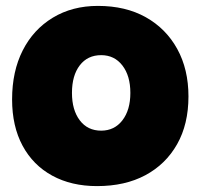

<svg xmlns="http://www.w3.org/2000/svg" viewBox="-20 -628 680 651"><path d="M309 3Q222 3 157 -32.5Q92 -68 56.5 -134Q21 -200 21 -291Q21 -386 57 -457Q93 -528 159 -568Q225 -608 312 -608Q406 -608 474.5 -569.5Q543 -531 581 -462Q619 -393 619 -301Q619 -207 580.5 -139Q542 -71 473 -34Q404 3 309 3ZM323 -185Q368 -185 395 -220Q422 -255 422 -313Q422 -371 395 -406Q368 -441 323 -441Q277 -441 250.5 -406.5Q224 -372 224 -313Q224 -255 250.5 -220Q277 -185 323 -185Z"/></svg>

Font: DynaPuff SemiBold
Style: Regular
Weight: 600
Designer: Toshi Omagari, Jennifer Daniel
Foundry: Google Fonts
Version: Version 2.000